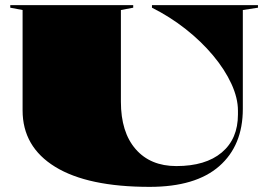

<svg xmlns="http://www.w3.org/2000/svg" viewBox="-20 -728 1035 748"><path d="M563 0Q322 0 195 -78Q68 -156 68 -298V-689L20 -698V-708H499V-698L451 -689V-332Q451 -213 508.5 -147Q566 -81 667 -81Q781 -81 844 -134Q907 -187 907 -282V-297Q907 -346 881.5 -401.5Q856 -457 810 -512Q764 -567 703 -615Q642 -663 572 -698V-708H985V-698L926 -689V-304Q926 -161 834 -80.5Q742 0 563 0Z"/></svg>

Font: Kalnia SemiExpanded
Style: Bold
Weight: 700
Width: 6
Designer: Frida Medrano
Foundry: Frida Medrano
Version: Version 1.105